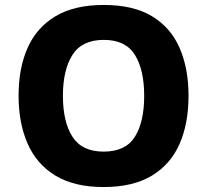

<svg xmlns="http://www.w3.org/2000/svg" viewBox="-20 -745 836 775"><path d="M741 -358Q741 -247 705 -164.5Q669 -82 593 -36Q517 10 398 10Q280 10 204 -36Q128 -82 91.5 -165Q55 -248 55 -359Q55 -470 91.5 -552Q128 -634 204 -679.5Q280 -725 399 -725Q518 -725 593.5 -679.5Q669 -634 705 -551.5Q741 -469 741 -358ZM234 -358Q234 -253 272.5 -193Q311 -133 398 -133Q487 -133 524.5 -193Q562 -253 562 -358Q562 -463 524.5 -523.5Q487 -584 399 -584Q311 -584 272.5 -523.5Q234 -463 234 -358Z"/></svg>

Font: Noto Sans Tamil ExtraBold
Style: Regular
Weight: 800
Designer: Jelle Bosma - Monotype Design Team
Foundry: Monotype Imaging Inc.
Version: Version 2.004; ttfautohint (v1.8.4.7-5d5b)